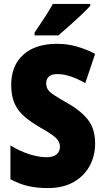

<svg xmlns="http://www.w3.org/2000/svg" viewBox="-20 -947 531 977"><path d="M464 -217Q464 -153 435.5 -101.5Q407 -50 353.5 -20Q300 10 223 10Q168 10 124 0Q80 -10 33 -35V-207Q80 -178 128.5 -162.5Q177 -147 217 -147Q252 -147 268.5 -162Q285 -177 285 -200Q285 -216 277 -229.5Q269 -243 247.5 -259Q226 -275 185 -298Q140 -324 106.5 -352Q73 -380 55 -418.5Q37 -457 37 -515Q37 -613 98.5 -668.5Q160 -724 270 -724Q322 -724 370 -710.5Q418 -697 464 -673L414 -524Q333 -570 273 -570Q242 -570 228.5 -557Q215 -544 215 -524Q215 -506 223 -492.5Q231 -479 254.5 -463.5Q278 -448 322 -423Q390 -385 427 -338.5Q464 -292 464 -217ZM439 -917Q423 -899 394.5 -872Q366 -845 334.5 -817Q303 -789 277 -767H156V-781Q180 -817 205.5 -855.5Q231 -894 249 -927H439Z"/></svg>

Font: Noto Sans Ethiopic Condensed Black
Style: Regular
Weight: 900
Width: 3
Designer: Monotype Design Team
Foundry: Monotype Imaging Inc.
Version: Version 2.102; ttfautohint (v1.8.4.7-5d5b)